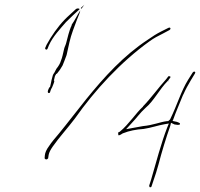

<svg xmlns="http://www.w3.org/2000/svg" viewBox="-20 -713 847 813"><path d="M171 -509C171 -506 174 -502 177 -503C178 -503 180 -504 181 -506L187 -521C204 -559 236 -592 259 -619C277 -637 297 -656 317 -674V-675C313 -678 307 -678 302 -675C287 -660 267 -644 253 -629C225 -600 197 -560 177 -523ZM180 -503V-504ZM190 -344C185 -337 178 -321 186 -319C195 -319 189 -324 201 -344L207 -359C208 -363 210 -366 210 -371H208L212 -388C213 -393 215 -394 217 -398V-400H218L221 -401C232 -414 237 -422 245 -436L253 -456C255 -462 258 -469 262 -480L274 -534C281 -566 296 -603 306 -630C313 -649 318 -657 320 -669C307 -649 298 -629 284 -609L282 -601H281C273 -581 266 -555 261 -534C259 -524 254 -516 252 -508L245 -478C243 -470 241 -463 238 -456C235 -445 228 -433 219 -422L210 -405C204 -397 203 -393 202 -388L198 -373C198 -369 195 -360 195 -358L192 -345ZM206 -356H207ZM244 -433V-434ZM170 -56 169 -44C169 -40 172 -38 178 -38C179 -38 184 -42 184 -43V-44L186 -57C188 -68 194 -79 203 -92C230 -131 267 -171 297 -211C382 -332 492 -451 613 -538C632 -552 650 -561 670 -571L698 -586C705 -591 702 -599 693 -595L663 -580C643 -570 626 -559 606 -545C504 -478 422 -388 345 -293C307 -246 267 -193 230 -148C212 -127 197 -109 188 -95C176 -79 171 -66 170 -56ZM322 -679 325 -676 337 -693ZM481 -153C480 -150 480 -143 482 -140H483C487 -140 495 -145 501 -149H502C526 -159 557 -165 588 -167C621 -172 648 -182 677 -187L695 -190L688 -173C663 -109 640 -22 620 47L612 72C611 76 614 80 615 80C621 80 621 78 622 75L631 48C637 31 644 10 651 -16C665 -70 683 -129 701 -180L704 -193L719 -186C726 -185 739 -182 742 -187C743 -191 742 -192 729 -197L710 -201L712 -203C725 -240 742 -278 755 -311V-312H756C765 -333 776 -353 788 -373L805 -401C806 -404 807 -405 807 -407C805 -411 800 -411 796 -406L777 -376C747 -328 730 -268 701 -209L700 -207L692 -200H687C659 -197 629 -183 585 -179L514 -166L537 -191C560 -215 571 -233 596 -256C632 -286 654 -334 691 -371L700 -383C707 -391 693 -391 693 -390L683 -377C651 -342 620 -298 585 -262C585 -261 588 -263 584 -260C557 -236 525 -186 488 -156L485 -154ZM670 -571H672ZM585 -179H586ZM693 -372V-368C694 -368 694 -371 694 -372ZM611 72H612ZM701 -180H702ZM796 -406Z"/></svg>

Font: Stray Cat
Style: HlExtObl
Weight: 100
Version: Version 1.0